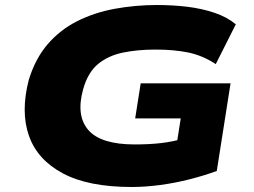

<svg xmlns="http://www.w3.org/2000/svg" viewBox="-20 -736 1016 767"><path d="M506 11Q333 11 231 -43.5Q129 -98 95.5 -194Q62 -290 95 -417Q121 -502 170.5 -559.5Q220 -617 288.5 -651.5Q357 -686 439 -701Q521 -716 607 -716Q670 -716 728 -709Q786 -702 836.5 -685Q887 -668 922 -639L842 -480Q788 -515 731 -526.5Q674 -538 601 -538Q530 -538 471.5 -526Q413 -514 372 -480.5Q331 -447 312 -379Q283 -274 333 -216.5Q383 -159 518 -159Q577 -159 624 -164.5Q671 -170 720 -184L683 -142L702 -263H520L542 -403H901L846 -53Q797 -35 738.5 -20Q680 -5 620 3Q560 11 506 11Z"/></svg>

Font: Nunito Sans 7pt Expanded Black
Style: Italic
Weight: 900
Width: 7
Italic angle: -9°
Designer: Vernon Adams
Foundry: Vernon Adams
Version: Version 3.101;gftools[0.9.27]